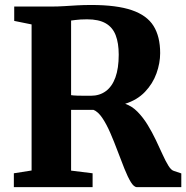

<svg xmlns="http://www.w3.org/2000/svg" viewBox="-20 -770 766 790"><path d="M37 0V-57L110 -68.5V-669.5L38.5 -684V-743H187Q219 -743 245.2 -744.8Q271.5 -746.5 297.8 -748Q324 -749.5 355.5 -749.5Q460 -749.5 522.2 -728.2Q584.5 -707 611.8 -663.2Q639 -619.5 639 -551.5Q639 -510.5 623.8 -468Q608.5 -425.5 576.5 -392Q544.5 -358.5 495 -343Q523.5 -333 546.2 -309.8Q569 -286.5 587.5 -256.2Q606 -226 621.2 -194Q636.5 -162 649 -134.2Q661.5 -106.5 673 -88Q684.5 -69.5 696 -66.5L726 -56.5V0H543.5Q531 0 518.2 -21Q505.5 -42 492 -75.8Q478.5 -109.5 464 -148.2Q449.5 -187 433.8 -223.2Q418 -259.5 400.8 -285Q383.5 -310.5 364.5 -318Q355 -318 342.5 -318Q330 -318 317.2 -318Q304.5 -318 292.8 -318Q281 -318 272.5 -318V-68L361 -57V0ZM354 -376Q389.5 -376 415.2 -394.8Q441 -413.5 454.8 -451.2Q468.5 -489 468.5 -545Q468.5 -592.5 456 -625Q443.5 -657.5 415 -674Q386.5 -690.5 338.5 -690.5Q323.5 -690.5 311.8 -689.8Q300 -689 290.5 -687.8Q281 -686.5 272.5 -685.5V-378.5Q281.5 -377 297.5 -376.5Q313.5 -376 329.8 -376Q346 -376 354 -376Z"/></svg>

Font: Merriweather 36pt ExtraBold
Style: Regular
Weight: 800
Designer: Eben Sorkin
Foundry: Eben Sorkin
Version: Version 2.100